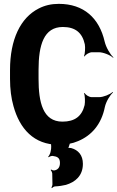

<svg xmlns="http://www.w3.org/2000/svg" viewBox="-20 -741 608 996"><path d="M304 -110C202 -110 180 -211 180 -332V-379C180 -507 207 -601 306 -601C371 -601 407 -571 420 -511C423 -495 421 -461 416 -450L419 -448C424 -459 445 -470 457 -470H493C516 -470 553 -455 567 -441L568 -444C552 -458 530 -495 523 -525C495 -647 415 -721 285 -721C246 -721 212 -713 181 -697C86 -649 32 -536 32 -378V-332C32 -279 38 -232 50 -190C82 -74 155 10 284 10C322 10 355 4 385 -9C455 -38 506 -96 524 -186C530 -214 551 -248 566 -261L564 -264C551 -251 516 -237 494 -237H456C443 -237 424 -248 419 -259L416 -256C421 -246 422 -212 419 -196C405 -138 368 -110 304 -110ZM291 104C291 129 279 140 262 143C257 144 248 141 245 138L243 141C246 144 250 152 251 159L252 212C253 218 249 229 247 232L249 235C253 231 260 226 266 226C287 225 305 222 322 218C369 204 410 172 410 109C410 64 386 37 349 27C344 26 332 25 329 28L331 31C335 28 338 17 340 11C341 4 347 -5 352 -8L349 -12C346 -8 337 -3 331 -3H282C270 -3 248 -13 242 -22L239 -19C244 -10 247 17 245 32L242 48C240 57 234 68 230 72L232 75C237 71 247 67 254 68C275 71 291 76 291 104Z"/></svg>

Font: Asimov
Style: EdgeExtreme
Weight: 500
Designer: Google
Version: Version 2.000980: 2014